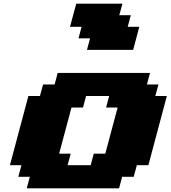

<svg xmlns="http://www.w3.org/2000/svg" viewBox="-20 -1020 924 1040"><path d="M125 0H625L641.6 -62.5H704.1L721.2 -125H783.7Q800.8 -187.5 833.7 -312.5Q866.7 -437.5 883.8 -500H821.3L838.4 -562.5H775.9L792.5 -625H292.5L275.9 -562.5H213.4L196.3 -500H133.8Q117.2 -437.5 83.7 -312.5Q50.3 -187.5 33.7 -125H96.2L79.1 -62.5H141.6ZM471.2 -125H346.2L362.8 -187.5H300.3Q311.5 -229 333.7 -312.3Q356 -395.5 367.2 -437.5H429.7L446.3 -500H571.3L554.7 -437.5H617.2Q606 -396 583.7 -312.5Q561.5 -229 550.3 -187.5H487.8ZM451.2 -750H701.2Q707 -771 718 -812.5Q729 -854 734.4 -875H671.9L688.5 -937.5H626L643.1 -1000H393.1Q387.2 -979 376 -937.3Q364.7 -895.5 359.4 -875H421.9L405.3 -812.5H467.8Z"/></svg>

Font: Faithful 32x
Style: BoldOblique
Weight: 400
Foundry: Faithful Resource Pack
Version: Version 1.0; January 27, 2023